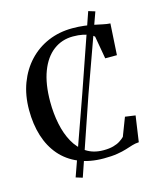

<svg xmlns="http://www.w3.org/2000/svg" viewBox="-131 -916 906 1094"><g transform="rotate(-15 322.0 -369.5)"><path d="M180.5 73.5 340.5 -377.5 495 -823.5 534 -811.5 373.5 -364.5 219.5 85.5ZM364.5 10.5Q281 10.5 217 -16.5Q153 -43.5 110 -93.2Q67 -143 45.2 -212.2Q23.5 -281.5 23.5 -365.5Q23.5 -452 50.2 -523Q77 -594 125.2 -645.5Q173.5 -697 239 -724.8Q304.5 -752.5 381.5 -752.5Q420 -752.5 451.5 -748.5Q483 -744.5 509.2 -739Q535.5 -733.5 557.8 -728.8Q580 -724 599 -723L588 -538.5H519L495.5 -672.5Q488 -681 471.8 -688.5Q455.5 -696 430.8 -701.2Q406 -706.5 373 -706.5Q307.5 -706.5 257.5 -668.8Q207.5 -631 179.8 -558.2Q152 -485.5 152 -380Q152 -311 164.8 -248.8Q177.5 -186.5 204.2 -138.5Q231 -90.5 273.2 -62.8Q315.5 -35 374.5 -35Q409.5 -35 433.5 -41.8Q457.5 -48.5 473.2 -58.8Q489 -69 500 -80L541.5 -188L602 -179.5L580 -27Q559 -26 540.2 -20.2Q521.5 -14.5 498.8 -7.2Q476 0 443.8 5.2Q411.5 10.5 364.5 10.5Z"/></g></svg>

Font: Merriweather 60pt Medium
Style: Regular
Weight: 500
Version: Version 2.100